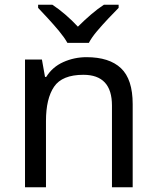

<svg xmlns="http://www.w3.org/2000/svg" viewBox="-20 -786 658 806"><path d="M343 -546Q439 -546 488 -499.5Q537 -453 537 -349V0H450V-343Q450 -472 330 -472Q241 -472 207 -422Q173 -372 173 -278V0H85V-536H156L169 -463H174Q200 -505 246 -525.5Q292 -546 343 -546ZM263 -606Q250 -629 228 -655.5Q206 -682 182 -708Q158 -734 140 -753V-766H200Q226 -749 254 -725Q282 -701 307 -674Q334 -701 362 -725Q390 -749 416 -766H478V-753Q459 -734 434.5 -708Q410 -682 387.5 -655.5Q365 -629 353 -606Z"/></svg>

Font: Noto Sans Old Turkic
Style: Regular
Weight: 400
Designer: Monotype Design Team
Foundry: Monotype Imaging Inc.
Version: Version 2.003; ttfautohint (v1.8.4.7-5d5b)